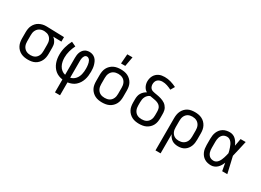

<svg xmlns="http://www.w3.org/2000/svg" viewBox="-29 -1617 3657 2695"><g transform="rotate(30 1800.0 -270.0)"><path d="M299 8Q270 8 241 3Q212 -2 185.5 -15Q159 -28 138 -49Q117 -70 103.5 -96.5Q90 -123 85 -152Q80 -181 80 -210V-310Q80 -338 84.5 -366Q89 -394 101.5 -419.5Q114 -445 133 -466Q152 -487 177 -500.5Q202 -514 229 -521Q256 -528 285 -528H300L581 -520V-447L446 -450Q462 -439 475 -423Q488 -407 497 -388.5Q506 -370 509 -350Q512 -330 512 -310V-210Q512 -181 507 -152.5Q502 -124 489.5 -98Q477 -72 457 -50.5Q437 -29 411.5 -15.5Q386 -2 357 3Q328 8 299 8ZM299 -65Q317 -65 335.5 -69Q354 -73 370 -82.5Q386 -92 398 -106.5Q410 -121 417 -138Q424 -155 426.5 -173.5Q429 -192 429 -210V-310Q429 -327 427 -344.5Q425 -362 418.5 -378.5Q412 -395 401.5 -409Q391 -423 376.5 -433Q362 -443 345 -448Q328 -453 311 -454L300 -455H291Q273 -455 255 -450Q237 -445 221.5 -435.5Q206 -426 194.5 -412Q183 -398 175.5 -381Q168 -364 165.5 -346Q163 -328 163 -310V-210Q163 -191 166 -172.5Q169 -154 176.5 -137Q184 -120 197 -105.5Q210 -91 226.5 -82Q243 -73 261.5 -69Q280 -65 299 -65Z M859 215V6Q827 2 796.5 -10Q766 -22 741 -42.5Q716 -63 697.5 -90.5Q679 -118 668 -148Q657 -178 652 -210Q647 -242 647 -275Q647 -339 664 -401.5Q681 -464 711 -520L784 -486Q759 -437 744.5 -383.5Q730 -330 730 -276Q730 -243 736.5 -210Q743 -177 758.5 -148Q774 -119 800 -98Q826 -77 859 -70V-343Q859 -364 861.5 -385.5Q864 -407 870.5 -427Q877 -447 889 -465Q901 -483 918 -496Q935 -509 956 -514.5Q977 -520 998 -520Q1024 -520 1049 -510.5Q1074 -501 1092.5 -483Q1111 -465 1122.5 -441Q1134 -417 1141 -392Q1148 -367 1150.5 -341Q1153 -315 1153 -289Q1153 -256 1149 -222.5Q1145 -189 1134.5 -157Q1124 -125 1106 -96.5Q1088 -68 1063 -46Q1038 -24 1006.5 -11.5Q975 1 941 6V215ZM941 -70Q964 -75 984 -87Q1004 -99 1019.5 -116.5Q1035 -134 1045 -155Q1055 -176 1060.5 -198.5Q1066 -221 1068 -244Q1070 -267 1070 -290Q1070 -306 1069 -321.5Q1068 -337 1065.5 -352.5Q1063 -368 1059 -383.5Q1055 -399 1047.5 -412.5Q1040 -426 1027 -436Q1014 -446 998 -446Q987 -446 977.5 -441Q968 -436 961.5 -427Q955 -418 951 -407.5Q947 -397 945 -386.5Q943 -376 942 -365Q941 -354 941 -343Z M1500 8Q1471 8 1441.5 3Q1412 -2 1386 -15Q1360 -28 1338.5 -49Q1317 -70 1303.5 -96Q1290 -122 1285 -151.5Q1280 -181 1280 -210V-310Q1280 -339 1285 -368.5Q1290 -398 1303.5 -424Q1317 -450 1338.5 -471Q1360 -492 1386 -505Q1412 -518 1441.5 -523Q1471 -528 1500 -528Q1529 -528 1558.5 -523Q1588 -518 1614 -505Q1640 -492 1661.5 -471Q1683 -450 1696.5 -424Q1710 -398 1715 -368.5Q1720 -339 1720 -310V-210Q1720 -181 1715 -151.5Q1710 -122 1696.5 -96Q1683 -70 1661.5 -49Q1640 -28 1614 -15Q1588 -2 1558.5 3Q1529 8 1500 8ZM1500 -66Q1519 -66 1537.5 -69.5Q1556 -73 1573 -82Q1590 -91 1602.5 -105Q1615 -119 1623 -136.5Q1631 -154 1634 -172.5Q1637 -191 1637 -210V-310Q1637 -329 1634 -347.5Q1631 -366 1623 -383.5Q1615 -401 1602.5 -415Q1590 -429 1573 -438Q1556 -447 1537.5 -451Q1519 -455 1500 -455Q1481 -455 1462.5 -451Q1444 -447 1427 -438Q1410 -429 1397.5 -415Q1385 -401 1377 -383.5Q1369 -366 1366 -347.5Q1363 -329 1363 -310V-210Q1363 -191 1366 -172.5Q1369 -154 1377 -136.5Q1385 -119 1397.5 -105Q1410 -91 1427 -82Q1444 -73 1462.5 -69.5Q1481 -66 1500 -66ZM1459 -600 1471 -755H1556L1528 -600Z M2100 8Q2071 8 2041.5 3Q2012 -2 1986 -15Q1960 -28 1938.5 -49Q1917 -70 1903.5 -96Q1890 -122 1885 -151.5Q1880 -181 1880 -210V-263Q1880 -289 1885 -314.5Q1890 -340 1903 -362Q1916 -384 1935 -401.5Q1954 -419 1977 -431Q1959 -440 1945 -455.5Q1931 -471 1922 -489.5Q1913 -508 1908.5 -528Q1904 -548 1904 -569Q1904 -592 1909.5 -615.5Q1915 -639 1926.5 -660Q1938 -681 1955.5 -697.5Q1973 -714 1994.5 -724.5Q2016 -735 2040 -739Q2064 -743 2087 -743Q2138 -743 2186.5 -729Q2235 -715 2280 -692L2242 -627Q2207 -645 2169.5 -657.5Q2132 -670 2093 -670Q2072 -670 2052 -664Q2032 -658 2016.5 -644.5Q2001 -631 1994 -611Q1987 -591 1987 -570Q1987 -552 1993 -534Q1999 -516 2012 -503.5Q2025 -491 2042.5 -485.5Q2060 -480 2078 -477Q2096 -474 2114.5 -471Q2133 -468 2150.5 -464Q2168 -460 2185.5 -454.5Q2203 -449 2220 -441.5Q2237 -434 2252 -423.5Q2267 -413 2279 -399.5Q2291 -386 2300 -370Q2309 -354 2313.5 -336Q2318 -318 2319 -300Q2320 -282 2320 -263V-210Q2320 -181 2315 -151.5Q2310 -122 2296.5 -96Q2283 -70 2261.5 -49Q2240 -28 2214 -15Q2188 -2 2158.5 3Q2129 8 2100 8ZM2100 -66Q2119 -66 2137.5 -69.5Q2156 -73 2173 -82Q2190 -91 2202.5 -105Q2215 -119 2223 -136.5Q2231 -154 2234 -172.5Q2237 -191 2237 -210V-263Q2237 -286 2232.5 -309Q2228 -332 2213 -350Q2198 -368 2177 -378Q2156 -388 2133.5 -393Q2111 -398 2088.5 -401.5Q2066 -405 2043 -409Q2022 -401 2006 -385.5Q1990 -370 1980 -350Q1970 -330 1966.5 -308Q1963 -286 1963 -263V-210Q1963 -191 1966 -172.5Q1969 -154 1977 -136.5Q1985 -119 1997.5 -105Q2010 -91 2027 -82Q2044 -73 2062.5 -69.5Q2081 -66 2100 -66Z M2488 215V-310Q2488 -339 2493 -367.5Q2498 -396 2510.5 -422Q2523 -448 2543 -469.5Q2563 -491 2588.5 -504.5Q2614 -518 2643 -523Q2672 -528 2701 -528Q2730 -528 2759 -523Q2788 -518 2814.5 -505Q2841 -492 2862 -471Q2883 -450 2896.5 -423.5Q2910 -397 2915 -368Q2920 -339 2920 -310V-210Q2920 -183 2916.5 -156Q2913 -129 2903 -103.5Q2893 -78 2876 -56Q2859 -34 2836 -19Q2813 -4 2786.5 2Q2760 8 2732 8Q2707 8 2681.5 2.5Q2656 -3 2634.5 -17Q2613 -31 2597 -51.5Q2581 -72 2571 -96V215ZM2701 -65Q2720 -65 2738.5 -69Q2757 -73 2773.5 -82Q2790 -91 2803 -105.5Q2816 -120 2823.5 -137Q2831 -154 2834 -172.5Q2837 -191 2837 -210V-310Q2837 -329 2834 -347.5Q2831 -366 2823.5 -383Q2816 -400 2803 -414.5Q2790 -429 2773.5 -438Q2757 -447 2738.5 -451Q2720 -455 2701 -455Q2683 -455 2664.5 -451Q2646 -447 2630 -437.5Q2614 -428 2602 -413.5Q2590 -399 2583 -382Q2576 -365 2573.5 -346.5Q2571 -328 2571 -310V-210Q2571 -192 2573.5 -173.5Q2576 -155 2583 -138Q2590 -121 2602 -106.5Q2614 -92 2630 -82.5Q2646 -73 2664 -69Q2682 -65 2701 -65Z M3266 8Q3238 8 3211 2Q3184 -4 3160 -18.5Q3136 -33 3118.5 -54.5Q3101 -76 3090.5 -101.5Q3080 -127 3076 -154.5Q3072 -182 3072 -210V-310Q3072 -338 3076 -365.5Q3080 -393 3090.5 -418.5Q3101 -444 3118.5 -465.5Q3136 -487 3160 -501.5Q3184 -516 3211 -522Q3238 -528 3266 -528Q3293 -528 3318.5 -518Q3344 -508 3363 -489.5Q3382 -471 3396.5 -448Q3411 -425 3421 -400Q3427 -430 3432.5 -460Q3438 -490 3443 -520H3526Q3511 -456 3497 -391.5Q3483 -327 3467 -263Q3483 -198 3497.5 -132Q3512 -66 3528 0H3445Q3439 -31 3433.5 -62Q3428 -93 3422 -125Q3412 -99 3398 -75.5Q3384 -52 3364.5 -33Q3345 -14 3319 -3Q3293 8 3266 8ZM3266 -66Q3287 -66 3305.5 -77Q3324 -88 3336.5 -105Q3349 -122 3358 -141.5Q3367 -161 3373.5 -181.5Q3380 -202 3385.5 -222.5Q3391 -243 3395 -263Q3391 -283 3385.5 -303Q3380 -323 3373 -342.5Q3366 -362 3357.5 -381Q3349 -400 3336 -416.5Q3323 -433 3305 -443.5Q3287 -454 3266 -454Q3249 -454 3232 -449.5Q3215 -445 3201.5 -434.5Q3188 -424 3178.5 -409Q3169 -394 3164 -378Q3159 -362 3157 -344.5Q3155 -327 3155 -310V-210Q3155 -193 3157 -175.5Q3159 -158 3164 -142Q3169 -126 3178.5 -111Q3188 -96 3201.5 -85.5Q3215 -75 3232 -70.5Q3249 -66 3266 -66Z"/></g></svg>

Font: Nova
Style: Regular
Weight: 400
Monospace: yes
Designer: Belleve Invis
Foundry: Belleve Invis
Version: Version 24.1.4; ttfautohint (v1.8.4)